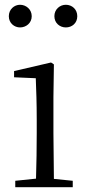

<svg xmlns="http://www.w3.org/2000/svg" viewBox="-20 -785 368 805"><path d="M64 -670C89 -670 113 -688 113 -717C113 -746 89 -765 64 -765C40 -765 17 -746 17 -717C17 -688 40 -670 64 -670ZM256 -670C282 -670 304 -688 304 -717C304 -746 282 -765 256 -765C231 -765 208 -746 208 -717C208 -688 231 -670 256 -670ZM130 0H285V-27L206 -35L204 -227V-378L206 -515L194 -523L39 -487V-461L130 -457C132 -407 134 -352 134 -285V-227C134 -173 133 -91 131 -36L44 -27V0Z"/></svg>

Font: Noto Serif TC Light
Style: Regular
Weight: 300
Designer: Ryoko NISHIZUKA 西塚涼子 (kana & ideographs); Frank Grießhammer (Latin, Greek & Cyrillic); Wenlong ZHANG 张文龙 (bopomofo); San
Foundry: Adobe
Version: Version 2.001;hotconv 1.1.0;makeotfexe 2.6.0